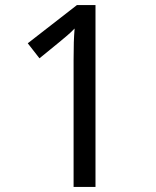

<svg xmlns="http://www.w3.org/2000/svg" viewBox="-20 -734 612 754"><path d="M355 0V-714H282L89 -564L135 -505L211 -567C237 -589 252 -600 273 -622C270 -584 269 -556 269 -499V0Z"/></svg>

Font: Noto Sans Newa
Style: Regular
Weight: 400
Designer: Monotype Design Team
Foundry: Monotype Imaging Inc.
Version: Version 2.007